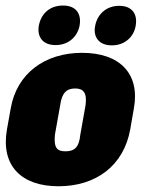

<svg xmlns="http://www.w3.org/2000/svg" viewBox="-39 -646 521 676"><path d="M167 9.8C299.3 9.8 396.5 -63 419.4 -189.9L432.6 -265.6C454.1 -387.2 382.3 -460 250 -460C118.7 -460 20.5 -387.2 -1 -265.6L-14.6 -189.9C-36.6 -63 35.6 9.8 167 9.8ZM191.4 -113.3C162.6 -113.3 149.9 -124.5 154.3 -171.4L172.9 -275.4C178.7 -319.8 196.3 -334.5 225.6 -334.5C254.4 -334.5 268.1 -319.8 262.2 -275.4L243.7 -171.4C239.3 -124.5 220.7 -113.3 191.4 -113.3ZM156.7 -487.3C203.6 -487.3 233.9 -518.1 241.2 -555.7C248.5 -596.7 229.5 -626.5 183.1 -626.5C134.8 -626.5 105.5 -596.7 97.7 -555.7C91.3 -518.1 109.4 -487.3 156.7 -487.3ZM354.5 -486.3C401.4 -486.3 432.1 -517.1 438.5 -554.2C446.3 -595.2 427.2 -625.5 380.9 -625.5C334.5 -625.5 303.2 -595.2 295.9 -554.2C288.6 -517.1 308.1 -486.3 354.5 -486.3Z"/></svg>

Font: Roboto Flex Super Cond Black
Style: Italic
Weight: 900
Width: 3
Italic angle: -10°
Designer: Berlow after Robertson
Foundry: Google
Version: Version 3.200;Glyphs 3.3 (3311)